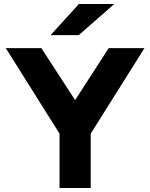

<svg xmlns="http://www.w3.org/2000/svg" viewBox="-20 -941 752 961"><path d="M278 0V-272L9 -700H187L356 -440L524 -700H703L434 -272V0ZM233 -765 375 -921H552L374 -765Z"/></svg>

Font: Overpass Black
Style: Regular
Weight: 900
Designer: Delve Withrington, Dave Bailey, Thomas Jockin
Foundry: Delve Fonts LLC
Version: Version 4.000; ttfautohint (v1.8.3)